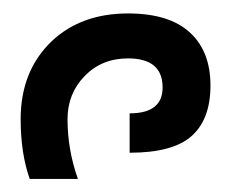

<svg xmlns="http://www.w3.org/2000/svg" viewBox="-20 -845 367 290"><path d="M97.7 -574.7H24.9Q11.2 -613.3 11.2 -665Q11.2 -738.3 58.6 -783.2Q103 -824.7 173.3 -824.7Q235.4 -824.7 266.6 -796.1Q297.9 -767.6 297.9 -715.8Q297.9 -665 269.5 -639.6Q241.2 -614.3 175.8 -614.3V-673.8Q225.6 -673.8 225.6 -712.9Q225.6 -756.8 173.3 -756.8Q133.8 -756.8 107.9 -730.2Q82 -703.6 82 -665Q82 -618.7 97.7 -574.7Z"/></svg>

Font: ALMAS
Style: Bold
Weight: 700
Designer: ALMAS Font/ by Husham Jawad Kadhim, derived from the Bainsely font by/ Paul James MIller
Foundry: High-Logic / Made with FontCreator
Version: Version 1.411;September 19, 2021;FontCreator 14.0.0.2814 32-